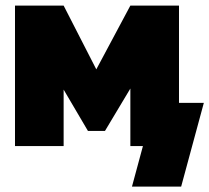

<svg xmlns="http://www.w3.org/2000/svg" viewBox="-20 -528 757 694"><path d="M328.1 -277.3 451.2 -507.8H627V-156.2H716.8L634.8 146.5H457L496.6 0H451.2V-208L359.4 -54.7H297.9L210 -204.1V0H34.2V-507.8H210Z"/></svg>

Font: Giphurs Black
Style: Regular
Weight: 900
Version: Version 0.920; ttfautohint (v1.8.4.7-5d5b)